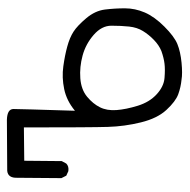

<svg xmlns="http://www.w3.org/2000/svg" viewBox="-16 -518 533 540"><g transform="rotate(-90 250.0 -247.5)"><path d="M296.9 -2.9Q275.4 -4.9 255.4 -12.2Q235.4 -19.5 211.4 -45.4Q187.5 -71.3 176.3 -117.2Q165 -163.1 163.6 -210Q162.1 -256.8 162.1 -446.3L68.4 -445.3L67.4 -339.8L60.5 -327.1Q52.7 -319.3 39.1 -321.3L26.4 -327.1L19.5 -340.8L20.5 -464.8Q19.5 -491.2 40 -493.2L183.6 -494.1Q213.9 -493.2 213.9 -475.6Q213.9 -458 209 -302.7Q237.3 -326.2 270 -333Q302.7 -339.8 334 -335.4Q365.2 -331.1 390.1 -324.2Q415 -317.4 431.6 -306.6Q448.2 -295.9 469.2 -271Q490.2 -246.1 493.7 -218.3Q497.1 -190.4 497.1 -162.1Q497.1 -133.8 485.4 -106.4Q473.6 -79.1 445.8 -51.3Q418 -23.4 396.5 -14.6Q375 -5.9 344.2 -2.9Q313.5 0 296.9 -2.9ZM377 -59.6Q393.6 -66.4 408.2 -80.6Q422.9 -94.7 433.1 -111.3Q443.4 -127.9 445.8 -150.4Q448.2 -172.9 448.2 -200.2Q448.2 -227.5 422.4 -250Q396.5 -272.5 364.3 -281.2Q332 -290 300.3 -287.6Q268.6 -285.2 248.5 -268.6Q228.5 -252 218.8 -232.4Q209 -212.9 210.9 -186Q212.9 -159.2 223.1 -126Q233.4 -92.8 255.4 -72.8Q277.3 -52.7 301.3 -50.8Q325.2 -48.8 341.3 -50.8Q357.4 -52.7 377 -59.6Z"/></g></svg>

Font: JasonHandwriting1
Style: Regular
Weight: 400
Version: Version 1.48.20